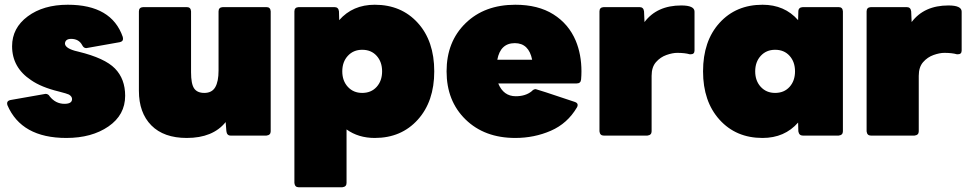

<svg xmlns="http://www.w3.org/2000/svg" viewBox="-20 -572 4087 810"><path d="M260 10Q70 10 11 -129L10 -136Q10 -147 24 -150L172 -176Q184 -176 190 -165Q215 -134 252 -134Q284 -134 284 -154Q284 -165 271 -173Q263 -177 228 -186Q154 -204 111 -234Q31 -287 31 -377Q31 -454 97 -503Q163 -552 266 -552Q451 -552 498 -416L499 -408Q499 -397 485 -394L344 -369Q333 -369 327 -381Q313 -408 280 -408Q256 -408 254 -389Q254 -370 295 -358L311 -354Q422 -327 465 -283Q508 -239 508 -168Q508 -87 437.5 -38.5Q367 10 260 10Z M768 10Q671 10 618.5 -43Q566 -96 566 -189V-524Q566 -541 584 -542H768Q785 -542 786 -524V-267Q786 -218 799 -199Q812 -180 842 -180Q874 -180 888 -204Q902 -228 902 -274V-524Q902 -541 920 -542H1104Q1121 -542 1122 -524V-18Q1122 -2 1104 0H953Q937 0 935 -19Q933 -38 932 -57Q878 10 768 10Z M1424 218H1240Q1224 218 1222 200V-524Q1222 -541 1240 -542H1391Q1408 -542 1410 -524L1411 -487Q1468 -552 1561 -552Q1673 -552 1742.5 -475.5Q1812 -399 1812 -271Q1812 -144 1742.5 -67Q1673 10 1561 10Q1492 10 1442 -26V200Q1442 216 1424 218ZM1508 -180Q1546 -180 1569 -205.5Q1592 -231 1592 -271Q1592 -311 1569 -336.5Q1546 -362 1508 -362Q1471 -362 1447.5 -336.5Q1424 -311 1424 -271Q1424 -231 1447.5 -205.5Q1471 -180 1508 -180Z M2154 10Q2024 10 1944 -68Q1864 -146 1864 -271Q1864 -396 1944 -474Q2024 -552 2154 -552Q2250 -552 2314.5 -511.5Q2379 -471 2409 -400Q2433 -342 2433 -271Q2433 -254 2431.5 -237Q2430 -220 2413 -220H2082Q2104 -166 2156 -166Q2197 -166 2223 -187Q2231 -196 2240 -196Q2244 -196 2405 -142Q2417 -138 2417 -129Q2417 -124 2414 -119Q2374 -51 2304 -20.5Q2234 10 2154 10ZM2225 -320Q2211 -390 2152 -390Q2091 -390 2078 -320Z M2711 0H2527Q2511 0 2509 -18V-524Q2509 -541 2527 -542H2678Q2695 -542 2697 -524L2699 -479Q2752 -549 2854 -549Q2910 -549 2910 -523V-359Q2910 -343 2894 -343H2890Q2869 -349 2837 -349Q2817 -349 2791.5 -340Q2766 -331 2747.5 -310Q2729 -289 2729 -252V-18Q2729 -2 2711 0Z M3197 10Q3085 10 3015.5 -67Q2946 -144 2946 -271Q2946 -399 3015.5 -475.5Q3085 -552 3197 -552Q3290 -552 3347 -487Q3348 -506 3348 -523.5Q3348 -541 3367 -542H3518Q3535 -542 3536 -524V-18Q3536 -2 3518 0H3367Q3351 0 3348 -18L3347 -55Q3290 10 3197 10ZM3250 -180Q3288 -180 3311 -205.5Q3334 -231 3334 -271Q3334 -311 3311 -336.5Q3288 -362 3250 -362Q3213 -362 3189.5 -336.5Q3166 -311 3166 -271Q3166 -231 3189.5 -205.5Q3213 -180 3250 -180Z M3838 0H3654Q3638 0 3636 -18V-524Q3636 -541 3654 -542H3805Q3822 -542 3824 -524L3826 -479Q3879 -549 3981 -549Q4037 -549 4037 -523V-359Q4037 -343 4021 -343H4017Q3996 -349 3964 -349Q3944 -349 3918.5 -340Q3893 -331 3874.5 -310Q3856 -289 3856 -252V-18Q3856 -2 3838 0Z"/></svg>

Font: YamahaIndonesia935. App Black
Style: Regular
Weight: 900
Designer: Dalton Maag Ltd
Foundry: Dalton Maag Ltd
Version: Version 1.002; January 01, 2024; Regular/Italic